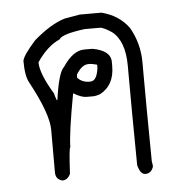

<svg xmlns="http://www.w3.org/2000/svg" viewBox="-42 -515 517 554"><g transform="rotate(-5 217.0 -237.5)"><path d="M209 -474.6H271.5Q321.8 -461.9 349.6 -423.8Q377 -377 377 -320.3V-302.7Q377 -204.6 378.9 -35.2Q380.9 -24.4 380.9 -19.5Q375 0 357.4 0Q342.8 0 335.9 -27.3Q334 -201.2 334 -296.9V-314.5Q334 -387.7 296.9 -416Q272.9 -431.6 263.7 -431.6H218.8Q151.9 -422.9 144.5 -408.2Q108.4 -392.6 78.1 -347.7Q78.1 -314.9 115.2 -253.9Q115.2 -250 121.1 -234.4H123Q133.8 -313.5 150.4 -328.1Q180.2 -373 212.9 -373H236.3Q289.1 -363.8 289.1 -330.1V-318.4Q289.1 -262.2 246.1 -240.2Q233.4 -236.3 228.5 -236.3H207Q192.9 -236.3 169.9 -250Q148.4 -134.3 148.4 -95.7Q144.5 -95.7 140.6 -19.5Q132.8 -2 117.2 -2Q97.7 -6.8 97.7 -27.3V-150.4Q97.7 -196.8 46.9 -291Q35.2 -310.5 35.2 -355.5Q37.6 -371.1 74.2 -412.1Q123.5 -454.6 164.1 -466.8ZM185.5 -302.7V-293Q199.7 -279.3 218.8 -279.3H222.7Q241.2 -279.3 246.1 -316.4V-326.2Q230.5 -330.1 226.6 -330.1H220.7Q202.1 -330.1 185.5 -302.7Z"/></g></svg>

Font: CEF Fonts CJK
Style: Regular
Weight: 400
Designer: PartyBoss (派对大魔王)
Version: Release 2.25